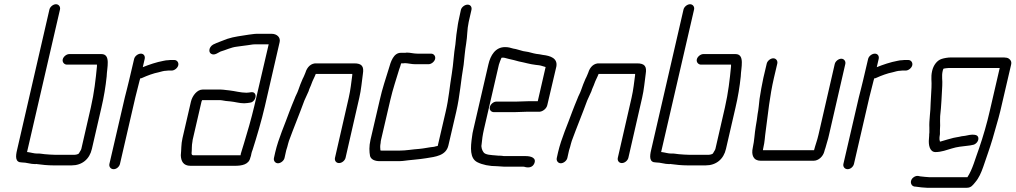

<svg xmlns="http://www.w3.org/2000/svg" viewBox="-20 -755 4808 909"><path d="M297 -449H439V-441C433 -379 426 -316 410 -246L365 -50C364 -46 362 -43 360 -40L353 -28C348 -24 338 -22 330 -22H244C226 -22 207 -24 192 -25C177 -26 171 -29 156 -28C141 -28 127 -33 111 -35H108L264 -710C267 -723 258 -735 245 -735C232 -735 217 -723 214 -710L61 -46C53 -13 52 14 83 14C106 14 124 22 147 22C150 21 153 21 156 22C177 25 206 28 233 28H319C368 28 404 -1 415 -50L460 -245C472 -296 480 -345 485 -393C486 -434 506 -499 460 -499H308C295 -499 280 -487 277 -474C274 -461 284 -449 297 -449Z M615 -476 591 -374C586 -351 577 -319 571 -294L498 21C495 34 504 46 518 46C532 46 545 34 548 21L621 -295C627 -319 636 -353 641 -374L644 -384C648 -384 652 -385 655 -387C677 -397 706 -408 732 -413C743 -416 756 -420 767 -420C772 -421 777 -421 783 -421H793C806 -421 821 -433 824 -446C827 -459 818 -471 805 -471H795C788 -471 782 -471 777 -470C770 -470 762 -469 754 -467C721 -461 686 -449 656 -437L665 -476C668 -489 661 -501 647 -501C633 -501 618 -489 615 -476Z M884 -274 844 -101C837 -71 839 -46 836 -20C837 7 847 30 882 30H1092C1125 30 1158 24 1165 -8C1168 -15 1169 -21 1170 -27C1171 -32 1173 -39 1176 -46C1196 -109 1218 -183 1234 -252L1304 -556C1309 -578 1291 -595 1266 -595H1196C1184 -595 1169 -592 1158 -591C1123 -585 1089 -582 1056 -571C1032 -561 1011 -555 989 -544C967 -531 965 -503 985 -498C999 -494 1013 -506 1024 -511C1049 -518 1074 -531 1101 -534C1119 -536 1134 -539 1153 -541C1164 -542 1174 -545 1185 -545H1252L1184 -253C1170 -194 1151 -128 1135 -76L1127 -50C1124 -41 1122 -34 1120 -27L1119 -20H894C888 -20 887 -26 887 -30C889 -47 887 -66 891 -84C891 -90 893 -96 894 -101L934 -274C935 -277 936 -279 937 -281H1014C1020 -281 1026 -281 1031 -280L1049 -277C1056 -276 1062 -276 1070 -275C1092 -273 1113 -266 1136 -266C1147 -266 1155 -268 1164 -269C1185 -271 1198 -301 1185 -314C1176 -323 1163 -316 1147 -316C1119 -316 1093 -324 1066 -327L1048 -329C1040 -330 1032 -331 1025 -331H939C914 -331 891 -303 884 -274Z M1327 -7 1333 -34C1334 -39 1336 -48 1340 -59C1343 -70 1345 -79 1348 -88C1371 -151 1398 -216 1421 -279C1428 -296 1435 -308 1441 -323C1444 -335 1452 -349 1455 -359C1460 -374 1469 -389 1475 -405H1648C1648 -404 1647 -402 1648 -401C1643 -365 1640 -331 1631 -292L1566 -8C1563 5 1571 17 1585 17C1599 17 1613 5 1616 -8L1681 -292C1690 -330 1693 -370 1698 -405C1704 -441 1693 -455 1657 -455H1480C1453 -457 1434 -438 1426 -411C1425 -408 1423 -404 1421 -399C1417 -389 1417 -390 1413 -382C1405 -364 1399 -348 1392 -328C1387 -313 1380 -303 1374 -286C1366 -268 1358 -246 1350 -226C1328 -164 1299 -102 1283 -34L1277 -7C1274 6 1283 18 1296 18C1309 18 1324 6 1327 -7Z M2021 -501H1957C1937 -501 1923 -506 1906 -506C1902 -505 1898 -505 1893 -505H1878C1843 -505 1830 -463 1821 -431C1806 -382 1790 -336 1778 -282L1734 -93C1727 -62 1728 -37 1732 -16C1737 0 1754 8 1778 8H1858C1868 8 1878 8 1887 7C1923 2 1962 0 1998 -6C2042 -13 2092 -18 2103 -67L2140 -226C2158 -304 2162 -375 2175 -448C2179 -483 2181 -514 2187 -549C2193 -584 2191 -615 2199 -651L2212 -708C2215 -721 2208 -733 2194 -733C2180 -733 2165 -721 2162 -708L2150 -652C2148 -643 2147 -634 2146 -627L2143 -607C2139 -583 2139 -568 2136 -545C2128 -499 2127 -454 2119 -406C2109 -348 2105 -289 2090 -226L2053 -67C2053 -66 2053 -65 2052 -64C2048 -64 2040 -61 2035 -60C2012 -58 1988 -52 1964 -50C1932 -48 1904 -42 1870 -42H1790C1787 -42 1784 -42 1781 -43C1780 -53 1779 -64 1782 -78C1782 -83 1783 -88 1784 -93L1828 -282C1840 -334 1856 -380 1870 -427C1874 -438 1877 -446 1879 -455H1881C1887 -455 1892 -455 1897 -456C1910 -456 1928 -451 1945 -451H2009C2022 -451 2037 -463 2040 -476C2043 -489 2034 -501 2021 -501Z M2271 -142 2342 -449C2344 -457 2351 -474 2354 -481C2355 -482 2357 -482 2359 -482C2363 -482 2367 -482 2370 -481L2389 -476C2404 -473 2423 -468 2437 -464C2464 -459 2488 -451 2515 -448L2532 -446C2541 -445 2554 -440 2562 -438C2563 -438 2563 -438 2563 -437L2526 -276H2487C2475 -276 2438 -274 2424 -274H2330C2317 -274 2302 -262 2299 -248C2296 -234 2306 -224 2319 -224H2413C2428 -224 2462 -226 2475 -226H2529C2546 -224 2567 -239 2571 -257L2614 -440C2621 -479 2586 -491 2550 -495L2534 -498C2512 -500 2501 -504 2481 -509L2457 -513C2443 -516 2426 -523 2410 -525C2396 -529 2387 -532 2371 -532C2326 -532 2302 -494 2292 -449L2221 -142C2218 -130 2216 -119 2215 -109C2207 -55 2204 -5 2240 13C2264 25 2296 32 2335 32C2346 32 2353 34 2365 34H2457C2461 34 2464 35 2467 36C2484 40 2501 37 2509 20C2522 -8 2493 -16 2469 -16H2366C2359 -17 2353 -18 2346 -18C2341 -18 2336 -18 2329 -19C2308 -21 2275 -21 2268 -36C2263 -43 2257 -58 2260 -71C2262 -93 2265 -116 2271 -142Z M2666 -7 2672 -34C2673 -39 2675 -48 2679 -59C2682 -70 2684 -79 2687 -88C2710 -151 2737 -216 2760 -279C2767 -296 2774 -308 2780 -323C2783 -335 2791 -349 2794 -359C2799 -374 2808 -389 2814 -405H2987C2987 -404 2986 -402 2987 -401C2982 -365 2979 -331 2970 -292L2905 -8C2902 5 2910 17 2924 17C2938 17 2952 5 2955 -8L3020 -292C3029 -330 3032 -370 3037 -405C3043 -441 3032 -455 2996 -455H2819C2792 -457 2773 -438 2765 -411C2764 -408 2762 -404 2760 -399C2756 -389 2756 -390 2752 -382C2744 -364 2738 -348 2731 -328C2726 -313 2719 -303 2713 -286C2705 -268 2697 -246 2689 -226C2667 -164 2638 -102 2622 -34L2616 -7C2613 6 2622 18 2635 18C2648 18 2663 6 2666 -7Z M3299 -449H3441V-441C3435 -379 3428 -316 3412 -246L3367 -50C3366 -46 3364 -43 3362 -40L3355 -28C3350 -24 3340 -22 3332 -22H3246C3228 -22 3209 -24 3194 -25C3179 -26 3173 -29 3158 -28C3143 -28 3129 -33 3113 -35H3110L3266 -710C3269 -723 3260 -735 3247 -735C3234 -735 3219 -723 3216 -710L3063 -46C3055 -13 3054 14 3085 14C3108 14 3126 22 3149 22C3152 21 3155 21 3158 22C3179 25 3208 28 3235 28H3321C3370 28 3406 -1 3417 -50L3462 -245C3474 -296 3482 -345 3487 -393C3488 -434 3508 -499 3462 -499H3310C3297 -499 3282 -487 3279 -474C3276 -461 3286 -449 3299 -449Z M3610 -454 3594 -386C3587 -354 3581 -319 3576 -287C3574 -270 3571 -234 3567 -216L3563 -186L3558 -156C3552 -121 3552 -92 3544 -56C3536 -21 3547 6 3581 6H3832C3855 6 3877 -14 3883 -39C3884 -42 3885 -48 3888 -55L3896 -83C3900 -94 3902 -105 3905 -117L3982 -452C3985 -465 3976 -477 3963 -477C3950 -477 3935 -465 3932 -452L3855 -117C3849 -90 3840 -68 3834 -44H3592C3592 -47 3593 -51 3594 -56C3601 -85 3601 -108 3605 -134C3616 -216 3624 -300 3644 -386L3660 -454C3663 -467 3654 -479 3641 -479C3628 -479 3613 -467 3610 -454Z M4090 -476 4066 -374C4061 -351 4052 -319 4046 -294L3973 21C3970 34 3979 46 3993 46C4007 46 4020 34 4023 21L4096 -295C4102 -319 4111 -353 4116 -374L4119 -384C4123 -384 4127 -385 4130 -387C4152 -397 4181 -408 4207 -413C4218 -416 4231 -420 4242 -420C4247 -421 4252 -421 4258 -421H4268C4281 -421 4296 -433 4299 -446C4302 -459 4293 -471 4280 -471H4270C4263 -471 4257 -471 4252 -470C4245 -470 4237 -469 4229 -467C4196 -461 4161 -449 4131 -437L4140 -476C4143 -489 4136 -501 4122 -501C4108 -501 4093 -489 4090 -476Z M4308 128 4318 129C4328 131 4358 134 4369 134H4557C4578 134 4586 121 4597 108C4615 87 4625 63 4635 35C4650 -10 4665 -50 4679 -97C4691 -142 4705 -184 4716 -230L4767 -449C4769 -458 4768 -465 4763 -471C4753 -483 4744 -483 4719 -483H4482C4468 -483 4450 -480 4438 -476C4416 -469 4399 -446 4393 -419C4386 -388 4392 -370 4390 -341C4388 -314 4388 -293 4386 -267C4386 -229 4378 -184 4380 -150V-128C4379 -121 4379 -116 4379 -112L4378 -98C4375 -70 4381 -36 4408 -35C4437 -35 4462 -45 4486 -52C4511 -60 4536 -62 4561 -65C4570 -66 4578 -67 4585 -69C4597 -70 4611 -83 4612 -97C4614 -125 4575 -118 4549 -112L4533 -110C4519 -106 4496 -104 4482 -99L4467 -95C4458 -92 4441 -87 4433 -85H4430C4428 -91 4427 -99 4428 -106L4430 -120V-139L4431 -161C4431 -177 4430 -186 4431 -205C4437 -256 4438 -300 4441 -349C4443 -375 4437 -393 4443 -419C4444 -423 4445 -427 4447 -430C4452 -431 4464 -433 4470 -433H4713L4666 -230C4653 -172 4634 -107 4615 -52C4597 -4 4585 46 4560 84H4381C4374 84 4345 81 4337 80L4327 78C4320 77 4314 79 4307 83C4285 97 4290 124 4308 128Z"/></svg>

Font: Electronic
Style: BookIt
Weight: 400
Version: Version 1.011